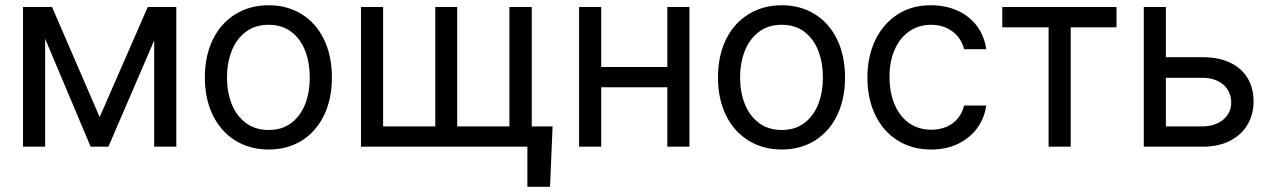

<svg xmlns="http://www.w3.org/2000/svg" viewBox="-20 -557 4822 729"><path d="M541 -530.3 358.4 -112.3 177.7 -530.3H100.6L324.2 0H391.6L620.1 -530.3ZM151.4 0V-530.3H67.4V0ZM565.4 -530.3V0H649.4V-530.3Z M873.5 -23.4C910.3 -0.7 952.5 10.7 1000 10.7C1047.5 10.7 1089.5 -0.7 1126 -23.4C1162.4 -46.2 1190.6 -78.3 1210.4 -119.6C1230.3 -161 1240.2 -208.7 1240.2 -262.7C1240.2 -317.4 1230.3 -365.4 1210.4 -406.7C1190.6 -448.1 1162.4 -480.1 1126 -502.9C1089.5 -525.7 1047.5 -537.1 1000 -537.1C952.5 -537.1 910.3 -525.7 873.5 -502.9C836.8 -480.1 808.3 -448.1 788.1 -406.7C767.9 -365.4 757.8 -317.4 757.8 -262.7C757.8 -208.7 767.9 -161 788.1 -119.6C808.3 -78.3 836.8 -46.2 873.5 -23.4ZM1086.9 -90.8C1063.5 -72.6 1034.5 -63.5 1000 -63.5C965.5 -63.5 936.4 -72.6 912.6 -90.8C888.8 -109 871.1 -133.1 859.4 -163.1C847.7 -193 841.8 -226.2 841.8 -262.7C841.8 -299.2 847.7 -332.5 859.4 -362.8C871.1 -393.1 888.8 -417.3 912.6 -435.5C936.4 -453.8 965.5 -462.9 1000 -462.9C1034.5 -462.9 1063.5 -453.8 1086.9 -435.5C1110.4 -417.3 1127.8 -393.1 1139.2 -362.8C1150.6 -332.5 1156.2 -299.2 1156.2 -262.7C1156.2 -226.2 1150.6 -193 1139.2 -163.1C1127.8 -133.1 1110.4 -109 1086.9 -90.8Z M2068.4 152.3 2078.1 -77.1H1913.1V0H1982.4V152.3ZM1434.6 -530.3H1350.6V0H1999V-530.3H1914.1V-77.1H1715.8V-530.3H1632.8V-77.1H1434.6Z M2534.2 -225.6V-302.7H2242.2V-225.6ZM2262.7 0V-530.3H2178.7V0ZM2597.7 0V-530.3H2513.7V0Z M2821.8 -23.4C2858.6 -0.7 2900.7 10.7 2948.2 10.7C2995.8 10.7 3037.8 -0.7 3074.2 -23.4C3110.7 -46.2 3138.8 -78.3 3158.7 -119.6C3178.5 -161 3188.5 -208.7 3188.5 -262.7C3188.5 -317.4 3178.5 -365.4 3158.7 -406.7C3138.8 -448.1 3110.7 -480.1 3074.2 -502.9C3037.8 -525.7 2995.8 -537.1 2948.2 -537.1C2900.7 -537.1 2858.6 -525.7 2821.8 -502.9C2785 -480.1 2756.5 -448.1 2736.3 -406.7C2716.1 -365.4 2706.1 -317.4 2706.1 -262.7C2706.1 -208.7 2716.1 -161 2736.3 -119.6C2756.5 -78.3 2785 -46.2 2821.8 -23.4ZM3035.2 -90.8C3011.7 -72.6 2982.7 -63.5 2948.2 -63.5C2913.7 -63.5 2884.6 -72.6 2860.8 -90.8C2837.1 -109 2819.3 -133.1 2807.6 -163.1C2795.9 -193 2790 -226.2 2790 -262.7C2790 -299.2 2795.9 -332.5 2807.6 -362.8C2819.3 -393.1 2837.1 -417.3 2860.8 -435.5C2884.6 -453.8 2913.7 -462.9 2948.2 -462.9C2982.7 -462.9 3011.7 -453.8 3035.2 -435.5C3058.6 -417.3 3076 -393.1 3087.4 -362.8C3098.8 -332.5 3104.5 -299.2 3104.5 -262.7C3104.5 -226.2 3098.8 -193 3087.4 -163.1C3076 -133.1 3058.6 -109 3035.2 -90.8Z M3387.2 -24.4C3424 -1 3466.8 10.7 3515.6 10.7C3554 10.7 3588.2 3.4 3618.2 -11.2C3648.1 -25.9 3672.2 -45.7 3690.4 -70.8C3708.7 -95.9 3720.1 -124.3 3724.6 -156.2H3640.6C3636.1 -137.4 3627.9 -120.9 3616.2 -106.9C3604.5 -92.9 3590 -82.4 3572.8 -75.2C3555.5 -68 3536.5 -64.5 3515.6 -64.5C3483.7 -64.5 3455.9 -72.8 3432.1 -89.4C3408.4 -106 3390 -129.4 3377 -159.7C3363.9 -189.9 3357.4 -225.3 3357.4 -265.6C3357.4 -305.3 3364.1 -340 3377.4 -369.6C3390.8 -399.3 3409.3 -422.2 3433.1 -438.5C3456.9 -454.8 3484.4 -462.9 3515.6 -462.9C3538.4 -462.9 3558.4 -458.7 3575.7 -450.2C3592.9 -441.7 3607.1 -430.5 3618.2 -416.5C3629.2 -402.5 3636.7 -387 3640.6 -370.1H3724.6C3720.1 -403.3 3708.3 -432.6 3689.5 -458C3670.6 -483.4 3646 -502.9 3615.7 -516.6C3585.4 -530.3 3551.4 -537.1 3513.7 -537.1C3466.1 -537.1 3424.3 -525.6 3388.2 -502.4C3352.1 -479.3 3323.9 -446.9 3303.7 -405.3C3283.5 -363.6 3273.4 -316.1 3273.4 -262.7C3273.4 -210 3283.2 -162.9 3302.7 -121.6C3322.3 -80.2 3350.4 -47.9 3387.2 -24.4Z M3785.6 -530.3V-453.1H3961.4V0H4045.4V-453.1H4219.2V-530.3Z M4651.4 -318.8C4622.4 -332.8 4587.4 -339.8 4546.4 -339.8H4393.1V-261.7H4546.4C4567.2 -261.7 4585.9 -257.8 4602.5 -250C4619.1 -242.2 4632 -231.1 4641.1 -216.8C4650.2 -202.5 4654.8 -186.2 4654.8 -168C4654.8 -150.4 4650.2 -134.8 4641.1 -121.1C4632 -107.4 4619.1 -96.7 4602.5 -88.9C4585.9 -81.1 4567.2 -77.1 4546.4 -77.1H4406.7V-530.3H4322.8V0H4546.4C4586.8 0 4621.6 -7.6 4650.9 -22.9C4680.2 -38.2 4702.3 -58.9 4717.3 -85C4732.3 -111 4739.7 -140 4739.7 -171.9C4739.7 -205.1 4732.3 -234.4 4717.3 -259.8C4702.3 -285.2 4680.3 -304.9 4651.4 -318.8Z"/></svg>

Font: Pretendard Variable
Style: Regular
Weight: 400
Designer: Base glyphs from Inter by Rasmus Andersson; Hangeul glyphs from Noto Sans CJK(Source Han Sans) by Jang Soo-young and Kan
Foundry: Kil Hyung-jin
Version: Version 1.309;Glyphs 3.2 (3225)